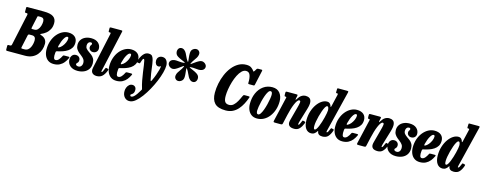

<svg xmlns="http://www.w3.org/2000/svg" viewBox="-78 -1780 7592 3026"><g transform="rotate(15 3717.5 -267.0)"><path d="M266 0H-22Q-37 0 -40.2 -5.5Q-43.5 -11 -43.5 -27V-81.5Q-43.5 -95 -29 -95H-6.5Q9.5 -95 16 -100.5Q22.5 -106 25.5 -120.5L136 -633Q137 -645.5 133.5 -650.2Q130 -655 116 -655H110Q97.5 -655 93.2 -658.2Q89 -661.5 89 -674.5V-732Q89 -743 93 -746.5Q97 -750 108 -750H373.5Q483 -750 531 -716.2Q579 -682.5 579 -615Q579 -555 555.8 -512Q532.5 -469 497.5 -441.5Q462.5 -414 427.5 -400Q411.5 -393.5 411.5 -389.5Q411.5 -386 417.2 -383.5Q423 -381 431 -378Q477.5 -363 500.2 -332.5Q523 -302 523 -260Q523 -212 507.8 -165.8Q492.5 -119.5 461.2 -82Q430 -44.5 381.5 -22.2Q333 0 266 0ZM269 -435H305Q336.5 -435 359 -459Q381.5 -483 393.5 -520Q405.5 -557 405.5 -595Q405.5 -655 348 -655H315.5Q303 -655 300.2 -652.5Q297.5 -650 295.5 -639.5L256.5 -460Q253 -445 254.8 -440Q256.5 -435 269 -435ZM233.5 -95Q267.5 -95 290.5 -113.2Q313.5 -131.5 326.8 -159.8Q340 -188 346 -218.2Q352 -248.5 352 -272.5Q352 -340 291 -340H249Q229.5 -340 225 -320L181.5 -119.5Q178.5 -107 180.8 -101Q183 -95 197.5 -95Z M569 -187.5Q569 -261.5 590.8 -324Q612.5 -386.5 650.2 -432.8Q688 -479 735.8 -504.5Q783.5 -530 835.5 -530Q904 -530 943 -496Q982 -462 982 -402.5Q982 -353.5 961 -318.8Q940 -284 904.8 -260.5Q869.5 -237 825.8 -222.2Q782 -207.5 736.5 -198Q724.5 -195 721 -189.8Q717.5 -184.5 716.5 -169Q705 -59 748.5 -59Q777.5 -59 800.5 -85Q823.5 -111 842.5 -150Q846 -158 851.5 -160.5Q857 -163 870 -163H927.5Q945.5 -163 949.2 -159Q953 -155 946.5 -140.5Q928 -100.5 900.2 -66Q872.5 -31.5 832.2 -10.8Q792 10 735.5 10Q679.5 10 642.5 -17Q605.5 -44 587.2 -88.8Q569 -133.5 569 -187.5ZM750 -264.5Q777 -277 801 -306Q825 -335 840.2 -370.2Q855.5 -405.5 856 -435.5Q856.5 -461.5 837 -461.5Q813.5 -461.5 785.5 -414.8Q757.5 -368 737.5 -289.5Q733.5 -274 735.2 -266.2Q737 -258.5 750 -264.5Z M1185 -129Q1185 -162 1168.8 -185Q1152.5 -208 1128 -226.8Q1103.5 -245.5 1079.2 -266Q1055 -286.5 1038.5 -314Q1022 -341.5 1022 -382.5Q1022 -429.5 1045.8 -464.2Q1069.5 -499 1111.2 -518Q1153 -537 1206.5 -537Q1282 -537 1322.8 -499.5Q1363.5 -462 1363.5 -408.5Q1363.5 -375 1341.5 -353.5Q1319.5 -332 1284 -332Q1256.5 -332 1237 -350.5Q1217.5 -369 1218 -395Q1218 -418.5 1228.5 -428.5Q1239 -438.5 1239 -450.5Q1239 -472 1214.5 -472Q1192.5 -472 1178 -455Q1163.5 -438 1163.5 -408.5Q1163 -378 1180 -357.8Q1197 -337.5 1221.8 -320.8Q1246.5 -304 1271.5 -284.5Q1296.5 -265 1313.5 -235.8Q1330.5 -206.5 1330.5 -160.5Q1330.5 -101 1302.8 -61.5Q1275 -22 1228.8 -2.5Q1182.5 17 1127 17Q1048.5 17 1003.8 -23.2Q959 -63.5 959 -123.5Q959 -165 981 -192.2Q1003 -219.5 1040.5 -219.5Q1072.5 -219.5 1092.8 -200.5Q1113 -181.5 1113 -152Q1112.5 -129.5 1104 -117Q1095.5 -104.5 1087.2 -97.2Q1079 -90 1079 -82.5Q1079 -70.5 1090 -62Q1101 -53.5 1125 -53.5Q1150 -53.5 1167.2 -74Q1184.5 -94.5 1185 -129Z M1646 -752.5 1502 -111Q1500.5 -105 1497.8 -91.8Q1495 -78.5 1495 -75Q1495 -64.5 1500 -64.5Q1509 -64.5 1518.2 -82.2Q1527.5 -100 1540 -131.5Q1544 -141.5 1547.2 -144.2Q1550.5 -147 1559.5 -144.5L1584 -138.5Q1593.5 -136 1593.2 -128.8Q1593 -121.5 1589.5 -110.5Q1564 -45 1529.2 -13.8Q1494.5 17.5 1440.5 17.5Q1398 17.5 1373 -3Q1348 -23.5 1348 -63.5Q1348 -74 1350.8 -89.5Q1353.5 -105 1356.5 -116L1478 -677Q1481.5 -691.5 1479.5 -695.8Q1477.5 -700 1466 -700H1464Q1449.5 -700 1445.8 -703.8Q1442 -707.5 1442 -722V-761.5Q1442 -774 1446.5 -777Q1451 -780 1463 -780H1622.5Q1644.5 -780 1647.5 -775.8Q1650.5 -771.5 1646 -752.5Z M1593 -187.5Q1593 -261.5 1614.8 -324Q1636.5 -386.5 1674.2 -432.8Q1712 -479 1759.8 -504.5Q1807.5 -530 1859.5 -530Q1928 -530 1967 -496Q2006 -462 2006 -402.5Q2006 -353.5 1985 -318.8Q1964 -284 1928.8 -260.5Q1893.5 -237 1849.8 -222.2Q1806 -207.5 1760.5 -198Q1748.5 -195 1745 -189.8Q1741.5 -184.5 1740.5 -169Q1729 -59 1772.5 -59Q1801.5 -59 1824.5 -85Q1847.5 -111 1866.5 -150Q1870 -158 1875.5 -160.5Q1881 -163 1894 -163H1951.5Q1969.5 -163 1973.2 -159Q1977 -155 1970.5 -140.5Q1952 -100.5 1924.2 -66Q1896.5 -31.5 1856.2 -10.8Q1816 10 1759.5 10Q1703.5 10 1666.5 -17Q1629.5 -44 1611.2 -88.8Q1593 -133.5 1593 -187.5ZM1774 -264.5Q1801 -277 1825 -306Q1849 -335 1864.2 -370.2Q1879.5 -405.5 1880 -435.5Q1880.5 -461.5 1861 -461.5Q1837.5 -461.5 1809.5 -414.8Q1781.5 -368 1761.5 -289.5Q1757.5 -274 1759.2 -266.2Q1761 -258.5 1774 -264.5Z M2342.5 -381Q2314.5 -381 2298.2 -404.2Q2282 -427.5 2282.5 -459.5Q2283 -499 2306.5 -520.5Q2330 -542 2365.5 -542Q2413 -542 2436.2 -507.2Q2459.5 -472.5 2459.5 -425Q2459.5 -376.5 2441.2 -308Q2423 -239.5 2391 -163Q2359 -86.5 2318 -12.5Q2277 61.5 2231.5 123Q2186 184.5 2140.2 222.8Q2094.5 261 2053.5 265Q1997 271.5 1961.2 233Q1925.5 194.5 1926.5 131Q1926.5 100.5 1938.5 71.8Q1950.5 43 1972.2 24.2Q1994 5.5 2022.5 5.5Q2050.5 5.5 2069 24Q2087.5 42.5 2086.5 77Q2086 104 2077.5 119.2Q2069 134.5 2058.2 142.8Q2047.5 151 2039.5 156Q2031.5 161 2031.5 168Q2031.5 174.5 2035 181.8Q2038.5 189 2052.5 189Q2071 189 2092 170.2Q2113 151.5 2134.2 121.2Q2155.5 91 2174.5 57Q2182.5 43.5 2184.8 39.8Q2187 36 2182 19Q2165 -34 2152.8 -98.5Q2140.5 -163 2131.8 -226.2Q2123 -289.5 2116.2 -339.5Q2109.5 -389.5 2103 -413.5Q2100.5 -421.5 2097.2 -428.8Q2094 -436 2085.5 -436Q2078 -436 2069.2 -415.5Q2060.5 -395 2050.5 -361Q2047.5 -352.5 2043.5 -351.8Q2039.5 -351 2032 -352L2004 -356.5Q1993 -357.5 1994.2 -362.8Q1995.5 -368 1999 -378.5Q2019 -445.5 2055.2 -491.2Q2091.5 -537 2141 -537Q2185.5 -537 2202.5 -514.5Q2219.5 -492 2228.5 -452.5Q2241 -398 2249 -324.5Q2257 -251 2277.5 -150Q2282.5 -126 2287.5 -126.2Q2292.5 -126.5 2301 -145Q2325.5 -197 2343 -245.8Q2360.5 -294.5 2370.2 -331.8Q2380 -369 2380 -386.5Q2380 -394 2376.5 -394Q2371.5 -394 2366 -387.5Q2360.5 -381 2342.5 -381Z M2839 -484.5Q2865 -472 2891.2 -461.5Q2917.5 -451 2947.5 -432Q2985 -408 2990.5 -374.5Q2996 -341 2980.5 -314.5Q2966.5 -290 2938.2 -286Q2910 -282 2885.5 -300Q2864 -317 2850 -342Q2836 -367 2824 -395Q2812 -423 2796 -448Q2786 -463.5 2780.2 -468.8Q2774.5 -474 2777 -445Q2779 -416.5 2782.8 -388.2Q2786.5 -360 2785.5 -327.5Q2784 -283.5 2757.5 -261.8Q2731 -240 2700.5 -240Q2673.5 -240 2654.8 -261Q2636 -282 2640.5 -315Q2644 -342 2659 -366.5Q2674 -391 2692.2 -415.5Q2710.5 -440 2724 -466.5Q2734.5 -488.5 2732.8 -491.8Q2731 -495 2711.5 -482Q2687.5 -466 2665 -448.5Q2642.5 -431 2614 -415.5Q2575 -394.5 2542.8 -406.8Q2510.5 -419 2495.5 -445.5Q2481.5 -469.5 2491.2 -496Q2501 -522.5 2530.5 -535Q2556.5 -545.5 2586.2 -544.5Q2616 -543.5 2647.2 -539.8Q2678.5 -536 2709 -539Q2733 -541 2730.5 -544.5Q2728 -548 2712.5 -556.5Q2686.5 -569 2660.5 -579.2Q2634.5 -589.5 2604.5 -608Q2570 -629 2562.8 -664Q2555.5 -699 2571 -725.5Q2585 -750.5 2613.2 -754.2Q2641.5 -758 2666 -740Q2688.5 -722.5 2702.8 -695.8Q2717 -669 2729.8 -639.8Q2742.5 -610.5 2760.5 -585.5Q2767.5 -575 2772 -569.8Q2776.5 -564.5 2775.5 -586Q2773.5 -616.5 2769.2 -647Q2765 -677.5 2766.5 -712.5Q2767.5 -757 2794 -778.5Q2820.5 -800 2851.5 -800Q2878 -800 2897 -779Q2916 -758 2911.5 -725Q2907.5 -698 2892.8 -673.2Q2878 -648.5 2860 -624.2Q2842 -600 2828.5 -574Q2818 -554.5 2818 -548.8Q2818 -543 2837.5 -557.5Q2861.5 -573.5 2884.8 -591.2Q2908 -609 2938 -624.5Q2977 -645.5 3008.8 -633.2Q3040.5 -621 3056 -594.5Q3069.5 -570.5 3060 -544Q3050.5 -517.5 3021 -505Q2995.5 -494.5 2966.2 -495.2Q2937 -496 2906.5 -499.8Q2876 -503.5 2846.5 -501.5Q2821.5 -500 2821.2 -496.5Q2821 -493 2839 -484.5Z M3852 -274Q3832.5 -219.5 3805.8 -168Q3779 -116.5 3742.2 -75Q3705.5 -33.5 3656.2 -9.2Q3607 15 3542.5 15Q3416 15 3362.2 -42.8Q3308.5 -100.5 3308.5 -212.5Q3308.5 -286.5 3324.2 -364.2Q3340 -442 3370.8 -513.8Q3401.5 -585.5 3446.5 -642Q3491.5 -698.5 3549.5 -731.8Q3607.5 -765 3677.5 -765Q3729 -765 3757.5 -744.8Q3786 -724.5 3801 -702Q3809.5 -689.5 3813 -690.5Q3816.5 -691.5 3826.5 -706L3849 -743Q3855.5 -752.5 3874 -752.5H3924Q3936.5 -752.5 3938.5 -749Q3940.5 -745.5 3938 -733L3886.5 -499.5Q3884 -487 3880.2 -483.5Q3876.5 -480 3862.5 -480H3799.5Q3784.5 -480 3781.2 -484.2Q3778 -488.5 3778.5 -500Q3781.5 -574.5 3764 -622.5Q3746.5 -670.5 3697.5 -670.5Q3660 -670.5 3627.8 -638.8Q3595.5 -607 3569.2 -554.8Q3543 -502.5 3524.5 -440.5Q3506 -378.5 3496 -317Q3486 -255.5 3486 -206.5Q3486 -140.5 3506.2 -112Q3526.5 -83.5 3574 -83.5Q3614.5 -83.5 3645.2 -111.2Q3676 -139 3700 -182.2Q3724 -225.5 3743.5 -271Q3749 -284.5 3754.5 -289.8Q3760 -295 3774 -295H3832Q3850.5 -295 3853.5 -290.5Q3856.5 -286 3852 -274Z M3887 -187.5Q3887 -284.5 3921.5 -362Q3956 -439.5 4018.8 -484.8Q4081.5 -530 4164.5 -530Q4246.5 -530 4288.5 -476.5Q4330.5 -423 4330.5 -342Q4330.5 -269 4309.5 -205.2Q4288.5 -141.5 4251.2 -93Q4214 -44.5 4163.5 -17.2Q4113 10 4054 10Q3998 10 3961 -17Q3924 -44 3905.5 -88.8Q3887 -133.5 3887 -187.5ZM4025.5 -112.5Q4025.5 -88.5 4031.8 -73Q4038 -57.5 4055.5 -57.5Q4075 -57.5 4093.8 -86Q4112.5 -114.5 4128.5 -158.8Q4144.5 -203 4156.5 -252Q4168.5 -301 4175.2 -343Q4182 -385 4182 -407.5Q4182 -431 4175.5 -446.8Q4169 -462.5 4151 -462.5Q4131.5 -462.5 4113 -433.8Q4094.5 -405 4078.8 -360.5Q4063 -316 4051 -267Q4039 -218 4032.2 -176.2Q4025.5 -134.5 4025.5 -112.5Z M4408 -520H4551Q4572.5 -520 4576 -516Q4579.5 -512 4576 -494L4568 -459Q4563 -432 4567.2 -432Q4571.5 -432 4583.5 -452Q4609 -494.5 4640 -514.2Q4671 -534 4707.5 -534Q4743.5 -534 4768.8 -517.2Q4794 -500.5 4799.5 -458.8Q4805 -417 4782 -341L4712.5 -110.5Q4710 -103.5 4707.8 -90.8Q4705.5 -78 4705.5 -75Q4705.5 -64.5 4711.5 -64.5Q4720 -64.5 4729.2 -81.5Q4738.5 -98.5 4750.5 -129Q4755 -141 4758 -144Q4761 -147 4770.5 -144.5L4797.5 -138Q4806.5 -135.5 4806.2 -129.8Q4806 -124 4801 -109Q4779 -53.5 4747.2 -19.2Q4715.5 15 4663 15Q4610 15 4585.5 -5Q4561 -25 4561 -61.5Q4561 -72 4563.5 -85Q4566 -98 4569 -108.5L4625.5 -320Q4641 -376 4645 -407.8Q4649 -439.5 4626.5 -439.5Q4610.5 -439.5 4593.2 -415.8Q4576 -392 4559.2 -352.2Q4542.5 -312.5 4528 -263.8Q4513.5 -215 4502.5 -165.5L4471.5 -28Q4468 -12 4463 -6Q4458 0 4439 0H4353.5Q4328 0 4323.2 -4.8Q4318.5 -9.5 4323 -29.5L4414 -421Q4417 -434 4413.8 -437Q4410.5 -440 4402 -440H4399Q4387 -440 4384.2 -445.2Q4381.5 -450.5 4381.5 -465V-495Q4381.5 -512 4386.2 -516Q4391 -520 4408 -520Z M5268 -115.5Q5247 -54.5 5214.8 -18.5Q5182.5 17.5 5122.5 17.5Q5084 17.5 5064 2.5Q5044 -12.5 5040.5 -34Q5039.5 -38.5 5039.2 -42Q5039 -45.5 5038 -48.5Q5035.5 -53.5 5026.5 -39.5Q5014 -18.5 4991.8 -1.8Q4969.5 15 4938.5 15Q4881 15 4847.8 -33.2Q4814.5 -81.5 4814.5 -167.5Q4814.5 -245.5 4835.8 -312Q4857 -378.5 4892 -428.5Q4927 -478.5 4969.2 -506.2Q5011.5 -534 5054.5 -534Q5086.5 -534 5103.5 -514.8Q5120.5 -495.5 5123 -480.5Q5125.5 -466 5130.2 -466.5Q5135 -467 5139 -483L5185.5 -680Q5187.5 -690.5 5186 -695.2Q5184.5 -700 5172.5 -700H5169Q5159 -700 5155.5 -703.5Q5152 -707 5153 -720L5154 -760.5Q5154 -771.5 5156.2 -775.8Q5158.5 -780 5168 -780H5308Q5329 -780 5333.8 -776Q5338.5 -772 5334 -754.5L5172 -97.5Q5168 -83.5 5168 -75Q5168 -64.5 5173.5 -64.5Q5184.5 -64.5 5194.8 -83.5Q5205 -102.5 5218.5 -135.5Q5221.5 -144 5224.5 -145.2Q5227.5 -146.5 5235 -145L5261 -138.5Q5270 -136.5 5270.8 -131.2Q5271.5 -126 5268 -115.5ZM5103 -402.5Q5103 -425 5097.2 -444.5Q5091.5 -464 5075.5 -464Q5060.5 -464 5044.5 -436.8Q5028.5 -409.5 5013 -366.5Q4997.5 -323.5 4985 -275.5Q4972.5 -227.5 4965.2 -185Q4958 -142.5 4958 -117.5Q4957.5 -90 4961.8 -74Q4966 -58 4979 -58Q4991.5 -58 5005.5 -78.5Q5019.5 -99 5033.5 -132.8Q5047.5 -166.5 5060 -206.2Q5072.5 -246 5082 -285Q5091.5 -324 5097.2 -355.2Q5103 -386.5 5103 -402.5Z M5278.5 -187.5Q5278.5 -261.5 5300.2 -324Q5322 -386.5 5359.8 -432.8Q5397.5 -479 5445.2 -504.5Q5493 -530 5545 -530Q5613.5 -530 5652.5 -496Q5691.5 -462 5691.5 -402.5Q5691.5 -353.5 5670.5 -318.8Q5649.5 -284 5614.2 -260.5Q5579 -237 5535.2 -222.2Q5491.5 -207.5 5446 -198Q5434 -195 5430.5 -189.8Q5427 -184.5 5426 -169Q5414.5 -59 5458 -59Q5487 -59 5510 -85Q5533 -111 5552 -150Q5555.5 -158 5561 -160.5Q5566.5 -163 5579.5 -163H5637Q5655 -163 5658.8 -159Q5662.5 -155 5656 -140.5Q5637.5 -100.5 5609.8 -66Q5582 -31.5 5541.8 -10.8Q5501.5 10 5445 10Q5389 10 5352 -17Q5315 -44 5296.8 -88.8Q5278.5 -133.5 5278.5 -187.5ZM5459.5 -264.5Q5486.5 -277 5510.5 -306Q5534.5 -335 5549.8 -370.2Q5565 -405.5 5565.5 -435.5Q5566 -461.5 5546.5 -461.5Q5523 -461.5 5495 -414.8Q5467 -368 5447 -289.5Q5443 -274 5444.8 -266.2Q5446.5 -258.5 5459.5 -264.5Z M5769 -520H5912Q5933.5 -520 5937 -516Q5940.5 -512 5937 -494L5929 -459Q5924 -432 5928.2 -432Q5932.5 -432 5944.5 -452Q5970 -494.5 6001 -514.2Q6032 -534 6068.5 -534Q6104.5 -534 6129.8 -517.2Q6155 -500.5 6160.5 -458.8Q6166 -417 6143 -341L6073.5 -110.5Q6071 -103.5 6068.8 -90.8Q6066.5 -78 6066.5 -75Q6066.5 -64.5 6072.5 -64.5Q6081 -64.5 6090.2 -81.5Q6099.5 -98.5 6111.5 -129Q6116 -141 6119 -144Q6122 -147 6131.5 -144.5L6158.5 -138Q6167.5 -135.5 6167.2 -129.8Q6167 -124 6162 -109Q6140 -53.5 6108.2 -19.2Q6076.5 15 6024 15Q5971 15 5946.5 -5Q5922 -25 5922 -61.5Q5922 -72 5924.5 -85Q5927 -98 5930 -108.5L5986.5 -320Q6002 -376 6006 -407.8Q6010 -439.5 5987.5 -439.5Q5971.5 -439.5 5954.2 -415.8Q5937 -392 5920.2 -352.2Q5903.5 -312.5 5889 -263.8Q5874.5 -215 5863.5 -165.5L5832.5 -28Q5829 -12 5824 -6Q5819 0 5800 0H5714.5Q5689 0 5684.2 -4.8Q5679.5 -9.5 5684 -29.5L5775 -421Q5778 -434 5774.8 -437Q5771.5 -440 5763 -440H5760Q5748 -440 5745.2 -445.2Q5742.5 -450.5 5742.5 -465V-495Q5742.5 -512 5747.2 -516Q5752 -520 5769 -520Z M6378.5 -129Q6378.5 -162 6362.2 -185Q6346 -208 6321.5 -226.8Q6297 -245.5 6272.8 -266Q6248.5 -286.5 6232 -314Q6215.5 -341.5 6215.5 -382.5Q6215.5 -429.5 6239.2 -464.2Q6263 -499 6304.8 -518Q6346.5 -537 6400 -537Q6475.5 -537 6516.2 -499.5Q6557 -462 6557 -408.5Q6557 -375 6535 -353.5Q6513 -332 6477.5 -332Q6450 -332 6430.5 -350.5Q6411 -369 6411.5 -395Q6411.5 -418.5 6422 -428.5Q6432.5 -438.5 6432.5 -450.5Q6432.5 -472 6408 -472Q6386 -472 6371.5 -455Q6357 -438 6357 -408.5Q6356.5 -378 6373.5 -357.8Q6390.5 -337.5 6415.2 -320.8Q6440 -304 6465 -284.5Q6490 -265 6507 -235.8Q6524 -206.5 6524 -160.5Q6524 -101 6496.2 -61.5Q6468.5 -22 6422.2 -2.5Q6376 17 6320.5 17Q6242 17 6197.2 -23.2Q6152.5 -63.5 6152.5 -123.5Q6152.5 -165 6174.5 -192.2Q6196.5 -219.5 6234 -219.5Q6266 -219.5 6286.2 -200.5Q6306.5 -181.5 6306.5 -152Q6306 -129.5 6297.5 -117Q6289 -104.5 6280.8 -97.2Q6272.5 -90 6272.5 -82.5Q6272.5 -70.5 6283.5 -62Q6294.5 -53.5 6318.5 -53.5Q6343.5 -53.5 6360.8 -74Q6378 -94.5 6378.5 -129Z M6544.5 -187.5Q6544.5 -261.5 6566.2 -324Q6588 -386.5 6625.8 -432.8Q6663.5 -479 6711.2 -504.5Q6759 -530 6811 -530Q6879.5 -530 6918.5 -496Q6957.5 -462 6957.5 -402.5Q6957.5 -353.5 6936.5 -318.8Q6915.5 -284 6880.2 -260.5Q6845 -237 6801.2 -222.2Q6757.5 -207.5 6712 -198Q6700 -195 6696.5 -189.8Q6693 -184.5 6692 -169Q6680.5 -59 6724 -59Q6753 -59 6776 -85Q6799 -111 6818 -150Q6821.5 -158 6827 -160.5Q6832.5 -163 6845.5 -163H6903Q6921 -163 6924.8 -159Q6928.5 -155 6922 -140.5Q6903.5 -100.5 6875.8 -66Q6848 -31.5 6807.8 -10.8Q6767.5 10 6711 10Q6655 10 6618 -17Q6581 -44 6562.8 -88.8Q6544.5 -133.5 6544.5 -187.5ZM6725.5 -264.5Q6752.5 -277 6776.5 -306Q6800.5 -335 6815.8 -370.2Q6831 -405.5 6831.5 -435.5Q6832 -461.5 6812.5 -461.5Q6789 -461.5 6761 -414.8Q6733 -368 6713 -289.5Q6709 -274 6710.8 -266.2Q6712.5 -258.5 6725.5 -264.5Z M7411 -115.5Q7390 -54.5 7357.8 -18.5Q7325.5 17.5 7265.5 17.5Q7227 17.5 7207 2.5Q7187 -12.5 7183.5 -34Q7182.5 -38.5 7182.2 -42Q7182 -45.5 7181 -48.5Q7178.5 -53.5 7169.5 -39.5Q7157 -18.5 7134.8 -1.8Q7112.5 15 7081.5 15Q7024 15 6990.8 -33.2Q6957.5 -81.5 6957.5 -167.5Q6957.5 -245.5 6978.8 -312Q7000 -378.5 7035 -428.5Q7070 -478.5 7112.2 -506.2Q7154.5 -534 7197.5 -534Q7229.5 -534 7246.5 -514.8Q7263.5 -495.5 7266 -480.5Q7268.5 -466 7273.2 -466.5Q7278 -467 7282 -483L7328.5 -680Q7330.5 -690.5 7329 -695.2Q7327.5 -700 7315.5 -700H7312Q7302 -700 7298.5 -703.5Q7295 -707 7296 -720L7297 -760.5Q7297 -771.5 7299.2 -775.8Q7301.5 -780 7311 -780H7451Q7472 -780 7476.8 -776Q7481.5 -772 7477 -754.5L7315 -97.5Q7311 -83.5 7311 -75Q7311 -64.5 7316.5 -64.5Q7327.5 -64.5 7337.8 -83.5Q7348 -102.5 7361.5 -135.5Q7364.5 -144 7367.5 -145.2Q7370.5 -146.5 7378 -145L7404 -138.5Q7413 -136.5 7413.8 -131.2Q7414.5 -126 7411 -115.5ZM7246 -402.5Q7246 -425 7240.2 -444.5Q7234.5 -464 7218.5 -464Q7203.5 -464 7187.5 -436.8Q7171.5 -409.5 7156 -366.5Q7140.5 -323.5 7128 -275.5Q7115.5 -227.5 7108.2 -185Q7101 -142.5 7101 -117.5Q7100.5 -90 7104.8 -74Q7109 -58 7122 -58Q7134.5 -58 7148.5 -78.5Q7162.5 -99 7176.5 -132.8Q7190.5 -166.5 7203 -206.2Q7215.5 -246 7225 -285Q7234.5 -324 7240.2 -355.2Q7246 -386.5 7246 -402.5Z"/></g></svg>

Font: Besley* Condensed
Style: Bold Italic
Weight: 700
Width: 3
Italic angle: -13°
Designer: Owen Earl
Foundry: indestructible type*
Version: Version 3.000; ttfautohint (v1.8.3)